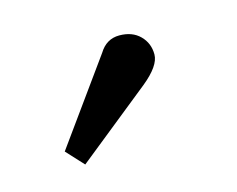

<svg xmlns="http://www.w3.org/2000/svg" viewBox="-42 -789 345 280"><g transform="rotate(-15 130.5 -649.5)"><path d="M124 -716Q135 -734 154.5 -734Q174 -734 185.5 -722.5Q197 -711 197 -694Q197 -677 170 -655L58 -565L34 -591Z"/></g></svg>

Font: Cambo
Style: Regular
Weight: 400
Designer: Carolina Giovagnoli, Andres Torresi
Foundry: Carolina Giovagnoli, Andres Torresi
Version: Version 2.001